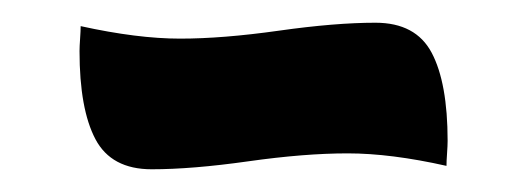

<svg xmlns="http://www.w3.org/2000/svg" viewBox="-20 -813 464 169"><path d="M374 -689Q374 -685 373.5 -678Q373 -671 373 -667Q324 -678 286 -678Q248 -678 198.5 -671Q149 -664 113.5 -664Q78 -664 64 -690.5Q50 -717 50 -768Q50 -772 50.5 -779Q51 -786 51 -790Q101 -779 138.5 -779Q176 -779 225.5 -786Q275 -793 310.5 -793Q346 -793 360 -766.5Q374 -740 374 -689Z"/></svg>

Font: Merienda One
Style: Regular
Weight: 400
Designer: Eduardo Rodriguez Tunni
Foundry: Eduardo Rodriguez Tunni
Version: Version 1.001